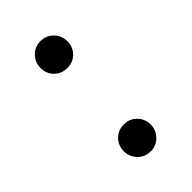

<svg xmlns="http://www.w3.org/2000/svg" viewBox="-158 -525 595 595"><g transform="rotate(-45 139.0 -227.5)"><path d="M196.8 -44.9Q196.8 -21 179.9 -3.4Q163.1 14.2 138.2 14.2Q112.8 14.2 95.9 -3.4Q79.1 -21 79.1 -44.9Q79.1 -69.8 95.9 -86.9Q112.8 -104 138.2 -104Q163.1 -104 179.9 -86.9Q196.8 -69.8 196.8 -44.9ZM196.8 -410.2Q196.8 -384.8 179.9 -367.9Q163.1 -351.1 138.2 -351.1Q112.8 -351.1 95.9 -367.9Q79.1 -384.8 79.1 -410.2Q79.1 -434.1 95.9 -451.7Q112.8 -469.2 138.2 -469.2Q163.1 -469.2 179.9 -451.7Q196.8 -434.1 196.8 -410.2Z"/></g></svg>

Font: Liberation Serif
Style: Regular
Weight: 400
Designer: Steve Matteson
Foundry: Ascender Corporation
Version: Version 2.1.5